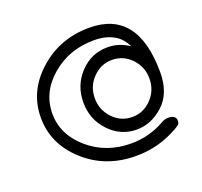

<svg xmlns="http://www.w3.org/2000/svg" viewBox="-111 -744 922 876"><g transform="rotate(-20 350.0 -305.5)"><path d="M405.8 -617.2Q640.6 -617.2 641.1 -315.9Q641.1 -213.9 582 -159.9Q522.9 -106 452.1 -106Q375 -106 319.6 -164.1Q264.2 -222.2 264.2 -306.2Q264.2 -388.2 319.1 -446.5Q374 -504.9 453.1 -504.9Q509.3 -504.9 557.1 -472.2Q537.1 -514.2 502.9 -533.2Q463.9 -556.2 405.8 -556.2Q285.6 -556.2 199.7 -482.7Q113.8 -409.2 113.8 -305.2Q113.8 -204.1 199.5 -129.6Q285.2 -55.2 407.2 -55.2Q494.1 -55.2 569.8 -98.1Q585.9 -107.9 603 -107.9Q641.1 -107.9 641.1 -80.1Q641.1 -67.9 634.5 -62Q627.9 -56.2 612.8 -47.9Q517.6 6.3 408.2 5.9Q261.2 5.9 159.7 -86.2Q58.1 -178.2 58.1 -306.2Q58.1 -434.1 160.2 -525.6Q262.2 -617.2 405.8 -617.2ZM319.8 -305.2Q319.8 -249 358.4 -208Q397 -167 453.1 -167Q506.3 -167 545.7 -207.5Q585 -248 585 -306.2Q585 -362.3 546.4 -403.1Q507.8 -443.8 452.1 -443.8Q398.9 -443.8 359.4 -403.6Q319.8 -363.3 319.8 -305.2Z"/></g></svg>

Font: CMU Typewriter Text Variable Width
Style: Medium
Weight: 500
Version: Version 0.7.0